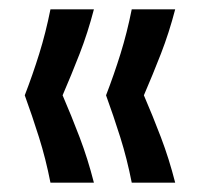

<svg xmlns="http://www.w3.org/2000/svg" viewBox="-20 -473 436 411"><path d="M88 -82Q78 -133 63.5 -179Q49 -225 33 -269Q50 -313 64 -358Q78 -403 88 -453H181Q168 -403 150.5 -358Q133 -313 114 -269Q133 -225 150.5 -179Q168 -133 181 -82ZM262 -82Q252 -133 237.5 -179Q223 -225 207 -269Q224 -313 238 -358Q252 -403 262 -453H355Q342 -403 324.5 -358Q307 -313 288 -269Q307 -225 324.5 -179Q342 -133 355 -82Z"/></svg>

Font: Bricolage Grotesque 48pt Condensed ExtraBold
Style: Regular
Weight: 400
Version: Version 1.000;gftools[0.9.30]